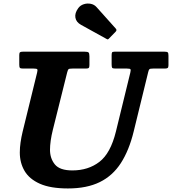

<svg xmlns="http://www.w3.org/2000/svg" viewBox="-20 -1041 968 1081"><path d="M420.5 -995Q432 -1011 451.5 -1017.2Q471 -1023.5 491 -1019.5Q511 -1015.5 524 -1000.5L631 -881Q640 -872 631.5 -863L594.5 -825Q590.5 -820.5 587.8 -819.5Q585 -818.5 579.5 -822L436.5 -901Q409 -916 404.5 -941.5Q400 -967 420.5 -995ZM358 -632.5 277.5 -310Q269.5 -278 265.5 -249.5Q261.5 -221 261.5 -197.5Q261.5 -149 289 -115.2Q316.5 -81.5 387.5 -81.5Q477 -81.5 539.8 -129.8Q602.5 -178 632.5 -300L713.5 -631.5Q717 -646 715 -650.5Q713 -655 694.5 -655H629Q614 -655 611.2 -659.8Q608.5 -664.5 608.5 -679.5V-729.5Q608.5 -741 610.8 -745.5Q613 -750 624.5 -750H906.5Q920.5 -750 924.5 -746Q928.5 -742 928.5 -727.5V-673.5Q928.5 -661.5 923.8 -658.2Q919 -655 908 -655H843Q826 -655 821.8 -651.8Q817.5 -648.5 814.5 -635.5L732.5 -300Q706.5 -194 660.5 -122.8Q614.5 -51.5 541.8 -15.8Q469 20 362.5 20Q264 20 204.5 -6.5Q145 -33 118.2 -78.8Q91.5 -124.5 91.5 -182Q91.5 -210 95.8 -239.5Q100 -269 107.5 -300L189 -632.5Q192.5 -646.5 189.8 -650.8Q187 -655 169.5 -655H109.5Q95.5 -655 92 -659.2Q88.5 -663.5 88.5 -677V-731.5Q88.5 -743.5 92.8 -746.8Q97 -750 109.5 -750H456.5Q473 -750 478.2 -745.8Q483.5 -741.5 483.5 -724V-675Q483.5 -662.5 479.8 -658.8Q476 -655 463.5 -655H388Q369 -655 365.5 -651.2Q362 -647.5 358 -632.5Z"/></svg>

Font: Besley*
Style: Bold Italic
Weight: 700
Italic angle: -13°
Designer: Owen Earl
Foundry: indestructible type*
Version: Version 2.000; ttfautohint (v1.8.3)